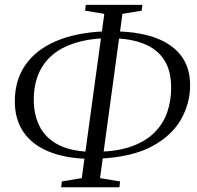

<svg xmlns="http://www.w3.org/2000/svg" viewBox="-20 -776 832 810"><path d="M238 14 241 -10.5 325 -24.5 420 -717.5 339 -731 342 -755.5H580.5L578 -731L496.5 -717.5L402 -24.5L486.5 -10.5L484 14ZM345.5 -106Q249.5 -109.5 181.8 -138.2Q114 -167 78.2 -220.2Q42.5 -273.5 42.5 -348.5Q42.5 -437.5 87 -501.8Q131.5 -566 215.8 -602.2Q300 -638.5 419 -643.5L413.5 -614.5Q346.5 -611 292.8 -593.5Q239 -576 201 -544Q163 -512 142.8 -464.5Q122.5 -417 122.5 -354.5Q122.5 -294 145.8 -245.8Q169 -197.5 219.5 -168.8Q270 -140 350.5 -136ZM402.5 -107 408 -136Q485 -139.5 540.8 -160.5Q596.5 -181.5 632.2 -217.5Q668 -253.5 685 -301.2Q702 -349 702 -406Q702 -474 675.8 -518.2Q649.5 -562.5 598.5 -586.2Q547.5 -610 473 -614L476.5 -643.5Q575.5 -640.5 643.5 -613.5Q711.5 -586.5 746.8 -537.2Q782 -488 782 -417Q782 -338.5 742.5 -270.2Q703 -202 619.5 -157.8Q536 -113.5 402.5 -107Z"/></svg>

Font: Merriweather 96pt Light
Style: Italic
Weight: 300
Italic angle: -7.8°
Version: Version 2.101